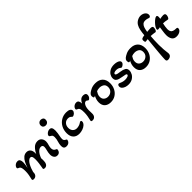

<svg xmlns="http://www.w3.org/2000/svg" viewBox="207 -1894 3299 3299"><g transform="rotate(-45 1857.0 -244.0)"><path d="M94 11Q58 11 62 -13Q73 -56 80.5 -100.5Q88 -145 88 -186Q88 -239 81.5 -263.5Q75 -288 64 -297.5Q53 -307 37 -312Q30 -315 24.5 -320Q19 -325 19 -334Q19 -348 30 -365Q41 -382 61.5 -394.5Q82 -407 108 -407Q142 -407 155 -383.5Q168 -360 168 -322Q168 -297 163 -266Q158 -235 153 -210L155 -209Q171 -262 194.5 -307Q218 -352 251.5 -380Q285 -408 329 -408Q374 -408 400 -377.5Q426 -347 426 -288V-266Q455 -327 496.5 -368Q538 -409 597 -409Q645 -409 672 -377Q699 -345 699 -297Q699 -278 695 -260.5Q691 -243 686 -226Q682 -210 678 -193Q674 -176 674 -159Q674 -99 725 -81Q732 -78 736 -74.5Q740 -71 740 -62Q740 -53 734.5 -36Q729 -19 713 -4.5Q697 10 667 10Q628 10 607 -18.5Q586 -47 586 -91Q586 -113 590 -137Q594 -161 600 -183Q605 -203 608.5 -221Q612 -239 612 -252Q612 -276 600.5 -287Q589 -298 570 -298Q538 -298 512.5 -278Q487 -258 467.5 -226Q448 -194 434 -156Q435 -147 435.5 -132.5Q436 -118 436 -107Q436 -88 433.5 -67Q431 -46 424 -32Q416 -13 400.5 -1Q385 11 359 11Q348 11 338 6.5Q328 2 328 -8Q328 -12 334 -43.5Q340 -75 346 -121Q352 -167 352 -211Q352 -259 342 -277.5Q332 -296 312 -296Q287 -296 264.5 -275Q242 -254 223.5 -221Q205 -188 191.5 -152Q178 -116 170 -85V-74Q170 -37 149.5 -13Q129 11 94 11Z M888 -497Q860 -498 843 -514Q826 -530 826 -559Q827 -590 847 -609.5Q867 -629 898 -628Q927 -627 943.5 -611Q960 -595 959 -566Q958 -536 939 -516.5Q920 -497 888 -497ZM889 10Q859 10 842 -6.5Q825 -23 825 -63Q825 -86 829.5 -108Q834 -130 840 -151Q847 -173 851.5 -196Q856 -219 856 -245Q856 -263 851 -279.5Q846 -296 829 -304Q816 -311 806.5 -318.5Q797 -326 797 -338Q797 -352 810 -368Q823 -384 844.5 -395.5Q866 -407 889 -407Q914 -407 925.5 -394Q937 -381 941 -361Q945 -341 945 -320Q945 -288 940 -257.5Q935 -227 930 -201Q926 -182 924 -166Q922 -150 922 -136Q922 -111 934 -98.5Q946 -86 968 -75Q977 -70 977 -60Q977 -52 969 -35Q961 -18 941.5 -4Q922 10 889 10Z M1197 13Q1127 13 1087.5 -29.5Q1048 -72 1048 -148Q1048 -223 1080 -282Q1112 -341 1168 -375Q1224 -409 1295 -409Q1343 -409 1371 -393Q1399 -377 1399 -349Q1399 -324 1375 -300Q1366 -291 1351.5 -283.5Q1337 -276 1329 -276Q1320 -276 1314 -283Q1304 -294 1288 -304Q1272 -314 1243 -314Q1194 -314 1163 -280.5Q1132 -247 1132 -193Q1132 -144 1160 -114Q1188 -84 1234 -84Q1258 -84 1286.5 -92.5Q1315 -101 1337 -117Q1348 -127 1360 -127Q1380 -127 1380 -102Q1380 -69 1347 -39Q1322 -16 1280.5 -1.5Q1239 13 1197 13Z M1522 11Q1506 11 1496.5 5.5Q1487 0 1490 -13Q1501 -56 1508.5 -100.5Q1516 -145 1516 -186Q1516 -239 1509.5 -263.5Q1503 -288 1492 -297.5Q1481 -307 1465 -312Q1458 -315 1452.5 -320Q1447 -325 1447 -334Q1447 -348 1458 -365Q1469 -382 1489 -394.5Q1509 -407 1535 -407Q1569 -407 1582.5 -383.5Q1596 -360 1596 -322Q1614 -362 1640.5 -385.5Q1667 -409 1707 -409Q1734 -409 1752 -397Q1770 -385 1770 -358Q1770 -331 1752.5 -307.5Q1735 -284 1717 -284Q1714 -284 1710 -285Q1706 -286 1703 -290Q1690 -306 1671 -306Q1642 -306 1620 -268Q1598 -230 1596 -163Q1597 -138 1597.5 -112Q1598 -86 1598 -74Q1598 -37 1577.5 -13Q1557 11 1522 11Z M1964 13Q1895 13 1853.5 -24.5Q1812 -62 1812 -135Q1812 -169 1821.5 -201Q1831 -233 1847 -261Q1831 -251 1823 -251Q1811 -251 1806.5 -264.5Q1802 -278 1802 -291Q1802 -314 1811.5 -327.5Q1821 -341 1830 -348Q1851 -366 1896 -387.5Q1941 -409 2004 -409Q2090 -409 2137.5 -361Q2185 -313 2185 -227Q2185 -160 2157 -105.5Q2129 -51 2079.5 -19Q2030 13 1964 13ZM1995 -89Q2045 -89 2079.5 -120.5Q2114 -152 2114 -204Q2114 -258 2079 -281Q2044 -304 1998 -304Q1977 -304 1960 -300Q1943 -296 1928 -290Q1914 -270 1903 -245Q1892 -220 1892 -190Q1892 -140 1922 -114.5Q1952 -89 1995 -89Z M2394 13Q2357 13 2325 2Q2293 -9 2273 -29Q2253 -49 2253 -77Q2253 -92 2260.5 -105.5Q2268 -119 2285 -119Q2294 -119 2304 -114Q2322 -104 2350 -95.5Q2378 -87 2409 -87Q2444 -87 2471 -97Q2498 -107 2498 -125Q2498 -139 2477.5 -145Q2457 -151 2409 -158Q2376 -164 2345 -172Q2314 -180 2294 -199.5Q2274 -219 2274 -257Q2274 -294 2294.5 -328.5Q2315 -363 2356 -386Q2397 -409 2456 -409Q2487 -409 2516 -402Q2545 -395 2564 -381Q2583 -367 2583 -346Q2583 -328 2570.5 -313Q2558 -298 2541.5 -288.5Q2525 -279 2514 -279Q2506 -279 2495 -290Q2478 -304 2457.5 -309.5Q2437 -315 2417 -315Q2387 -315 2368.5 -306Q2350 -297 2350 -283Q2350 -270 2365.5 -262Q2381 -254 2404 -250.5Q2427 -247 2448 -244Q2506 -236 2540 -216.5Q2574 -197 2574 -148Q2574 -110 2552.5 -72.5Q2531 -35 2490.5 -11Q2450 13 2394 13Z M2818 13Q2749 13 2707.5 -24.5Q2666 -62 2666 -135Q2666 -169 2675.5 -201Q2685 -233 2701 -261Q2685 -251 2677 -251Q2665 -251 2660.5 -264.5Q2656 -278 2656 -291Q2656 -314 2665.5 -327.5Q2675 -341 2684 -348Q2705 -366 2750 -387.5Q2795 -409 2858 -409Q2944 -409 2991.5 -361Q3039 -313 3039 -227Q3039 -160 3011 -105.5Q2983 -51 2933.5 -19Q2884 13 2818 13ZM2849 -89Q2899 -89 2933.5 -120.5Q2968 -152 2968 -204Q2968 -258 2933 -281Q2898 -304 2852 -304Q2831 -304 2814 -300Q2797 -296 2782 -290Q2768 -270 2757 -245Q2746 -220 2746 -190Q2746 -140 2776 -114.5Q2806 -89 2849 -89Z M3175 192Q3156 192 3146 182.5Q3136 173 3137 148Q3137 133 3139.5 94.5Q3142 56 3146.5 3.5Q3151 -49 3156.5 -106Q3162 -163 3167 -216Q3172 -269 3176 -307Q3166 -306 3157 -305.5Q3148 -305 3139 -303Q3129 -301 3124 -301Q3112 -301 3108 -315.5Q3104 -330 3104 -343Q3104 -358 3108.5 -368Q3113 -378 3128 -384Q3137 -388 3151.5 -391Q3166 -394 3182 -396Q3187 -455 3197.5 -508Q3208 -561 3230 -598Q3253 -636 3292.5 -658Q3332 -680 3373 -680Q3403 -680 3429.5 -668.5Q3456 -657 3472.5 -636.5Q3489 -616 3489 -590Q3489 -571 3479.5 -559Q3470 -547 3458 -547Q3453 -547 3447 -549Q3441 -551 3435 -553Q3424 -558 3407.5 -561.5Q3391 -565 3372 -565Q3333 -565 3310.5 -544Q3288 -523 3276.5 -486.5Q3265 -450 3258 -402Q3279 -404 3303 -406Q3327 -408 3342 -408Q3366 -408 3379.5 -400.5Q3393 -393 3393 -372Q3393 -359 3388.5 -341.5Q3384 -324 3375 -310.5Q3366 -297 3354 -297Q3349 -297 3337 -300Q3324 -302 3303 -305Q3282 -308 3250 -309Q3246 -266 3243.5 -213.5Q3241 -161 3241 -103Q3241 -40 3245 6Q3249 52 3253 81Q3255 94 3256 104Q3257 114 3257 120Q3257 149 3243 164.5Q3229 180 3210 186Q3191 192 3175 192Z M3563 13Q3502 13 3475.5 -27.5Q3449 -68 3449 -132Q3449 -155 3451.5 -177Q3454 -199 3457 -221Q3460 -243 3463 -264Q3466 -285 3468 -304Q3447 -298 3426 -298Q3404 -298 3404 -316Q3404 -335 3421 -362.5Q3438 -390 3463.5 -417Q3489 -444 3514.5 -462.5Q3540 -481 3558 -481Q3580 -481 3580 -443Q3580 -433 3578.5 -422.5Q3577 -412 3575 -401Q3594 -405 3613.5 -408Q3633 -411 3651 -411Q3674 -411 3686.5 -403Q3699 -395 3699 -372Q3699 -348 3687.5 -324Q3676 -300 3662 -300Q3659 -300 3652 -301Q3645 -302 3635 -304Q3622 -307 3602 -310Q3582 -313 3554 -313Q3547 -282 3541.5 -249.5Q3536 -217 3536 -191Q3536 -133 3565 -112Q3594 -91 3649 -91Q3666 -91 3673 -85.5Q3680 -80 3680 -66Q3680 -33 3646 -10Q3612 13 3563 13Z"/></g></svg>

Font: Akaya Telivigala
Style: Regular
Weight: 400
Designer: Vaishnavi Murthy Yerkadithaya, Juan Luis Blanco Aristondo
Version: Version 1.002; ttfautohint (v1.8.3)